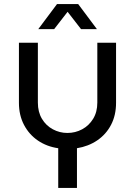

<svg xmlns="http://www.w3.org/2000/svg" viewBox="-20 -720 663 943"><path d="M266 203V8Q210 0 166.5 -29.5Q123 -59 98 -106.5Q73 -154 73 -215V-510H166V-216Q166 -170 186 -136.5Q206 -103 239.5 -85Q273 -67 311 -67Q350 -67 383.5 -85Q417 -103 437.5 -136.5Q458 -170 458 -216V-510H550V-215Q550 -154 525.5 -107Q501 -60 457.5 -30.5Q414 -1 358 8V203ZM168 -577 260 -700H364L456 -577H378L312 -662L246 -577Z"/></svg>

Font: MuseoModerno Thin
Style: Regular
Weight: 400
Version: Version 1.003